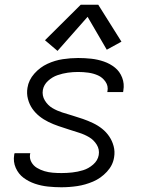

<svg xmlns="http://www.w3.org/2000/svg" viewBox="-20 -783 616 811"><path d="M239 8Q273 8 306.5 3Q340 -2 373 -16Q406 -30 431.5 -57.5Q457 -85 462 -119Q466 -143 460 -165.5Q454 -188 441.5 -206.5Q429 -225 411.5 -239Q394 -253 373 -263Q352 -273 330.5 -280.5Q309 -288 287 -294.5Q265 -301 243 -308Q221 -315 201.5 -326.5Q182 -338 169.5 -358.5Q157 -379 161 -403Q165 -425 183 -441.5Q201 -458 223 -465.5Q245 -473 266.5 -476Q288 -479 310 -479Q332 -479 353.5 -476Q375 -473 394 -464.5Q413 -456 425.5 -438Q438 -420 434 -398Q434 -396 433 -394H500Q501 -398 501 -401Q506 -429 496 -455Q486 -481 465.5 -497.5Q445 -514 419 -523Q393 -532 365.5 -535Q338 -538 310 -538Q278 -538 245 -533Q212 -528 180.5 -513.5Q149 -499 125 -472Q101 -445 96 -412Q92 -388 98 -365Q104 -342 116.5 -324Q129 -306 146.5 -292Q164 -278 184.5 -268Q205 -258 227 -250.5Q249 -243 271 -236Q293 -229 315 -222Q337 -215 356.5 -203.5Q376 -192 388.5 -172Q401 -152 397 -128Q393 -105 373.5 -88Q354 -71 331 -64Q308 -57 285 -54.5Q262 -52 240 -52Q221 -52 203 -53.5Q185 -55 168 -60Q151 -65 136 -74Q121 -83 112.5 -98.5Q104 -114 107 -132Q107 -134 108 -136H42Q40 -133 40 -129Q35 -100 46.5 -74Q58 -48 79.5 -32Q101 -16 127.5 -7Q154 2 182.5 5Q211 8 239 8ZM223 -568 350 -712 431 -573 493 -607 395 -763H321L170 -613Z"/></svg>

Font: Iosevka Sparkle Light Oblique
Style: Regular
Weight: 300
Italic angle: -9°
Designer: Belleve Invis
Foundry: Belleve Invis
Version: Version 4.5.0; ttfautohint (v1.8.3)